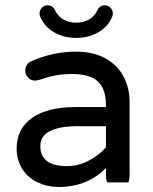

<svg xmlns="http://www.w3.org/2000/svg" viewBox="-20 -707 589 737"><path d="M134.8 -641.6Q131.8 -647.5 131.8 -655.3Q131.8 -668 140.6 -677.2Q149.4 -686.5 163.1 -686.5Q182.6 -686.5 191.4 -667Q202.1 -644.5 223.1 -632.3Q244.1 -620.1 272.5 -620.1Q300.8 -620.1 321.8 -632.3Q342.8 -644.5 353.5 -667Q362.3 -686.5 381.8 -686.5Q395.5 -686.5 404.3 -677.2Q413.1 -668 413.1 -655.3Q413.1 -647.5 410.2 -641.6Q393.6 -603.5 356.4 -582.5Q319.3 -561.5 272.5 -561.5Q225.6 -561.5 188.5 -582.5Q151.4 -603.5 134.8 -641.6ZM125 -6.8Q86.9 -24.4 65.4 -58.6Q43.9 -92.8 43.9 -136.7Q43.9 -212.9 103 -254.4Q162.1 -295.9 269.5 -295.9H386.7V-302.7Q386.7 -365.2 356 -394Q325.2 -422.9 256.8 -422.9Q221.7 -422.9 193.4 -417.5Q165 -412.1 127 -399.4L114.3 -397.5Q99.6 -397.5 88.4 -408.7Q77.1 -419.9 77.1 -435.5Q77.1 -462.9 103.5 -473.6Q185.5 -508.8 272.5 -508.8Q339.8 -508.8 387.7 -481.4Q432.6 -455.1 455.1 -411.6Q477.5 -368.2 477.5 -315.4V-39.1Q477.5 -6.8 469.7 -6.8H394.5Q386.7 -6.8 386.7 -39.1V-62.5Q316.4 10.7 204.1 10.7Q162.1 10.7 125 -6.8ZM386.7 -141.6V-222.7H281.2Q134.8 -222.7 134.8 -146.5Q134.8 -69.3 237.3 -69.3Q279.3 -69.3 318.8 -89.4Q358.4 -109.4 386.7 -141.6Z"/></svg>

Font: YuPearl-Regular
Style: Regular
Weight: 400
Designer: Max Yao
Foundry: Max-Everyday
Version: Version 1.011; ttfautohint (v1.8.3)